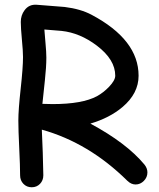

<svg xmlns="http://www.w3.org/2000/svg" viewBox="-20 -770 668 807"><path d="M549.8 5.4Q531.2 5.4 515.1 -10.3Q353.5 -169.9 155.8 -225.1L159.7 -129.4L162.1 -33.2Q162.1 -11.7 148.2 2.7Q134.3 17.1 113.3 17.1Q92.3 17.1 78.4 2.7Q64.5 -11.7 64.5 -33.2Q64.5 -71.8 60.8 -148.2Q57.1 -224.6 57.1 -263.2Q57.1 -308.1 66.9 -397Q76.7 -485.8 76.7 -530.3Q76.7 -555.2 72 -604Q67.4 -652.8 67.4 -677.7Q67.4 -705.6 83 -726.6Q101.6 -752.4 134.3 -750L252 -740.7Q318.8 -732.4 364.7 -708Q562.5 -603 562.5 -451.7Q562.5 -377.4 495.1 -320.3Q440.9 -274.4 359.9 -250.5Q511.7 -168.9 586.9 -78.6Q599.6 -63 599.6 -45.4Q599.6 -24.9 584.7 -9.8Q569.8 5.4 549.8 5.4ZM238.8 -640.1 166.5 -646 171.4 -586.9Q174.8 -550.8 174.8 -527.8Q174.8 -488.8 168.5 -430.7L158.2 -333.5Q165 -333.5 179.4 -333Q193.8 -332.5 201.2 -332.5Q325.7 -332.5 387.7 -365.7Q415 -380.9 438.5 -405.3Q464.4 -432.6 464.4 -451.7Q464.4 -519.5 387.2 -578.1Q316.4 -631.8 238.8 -640.1Z"/></svg>

Font: Righma Çiddhi
Style: Regular
Weight: 400
Designer: R.S. Wihananto
Foundry: R.S. Wihananto
Version: Version 2.0.1